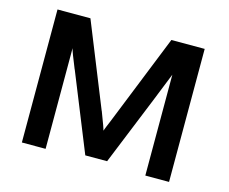

<svg xmlns="http://www.w3.org/2000/svg" viewBox="-98 -832 1155 969"><g transform="rotate(15 479.5 -347.5)"><path d="M89 0V-695H261L437 -258V-259Q471 -171 471 -164Q477 -181 492 -216L684 -695H858V0H734V-527L674 -377L529 -20H415L251 -426V-425Q216 -510 213 -526V0Z"/></g></svg>

Font: Coval
Style: ExtraBold
Weight: 800
Foundry: Context Ltd
Version: Version 001.000